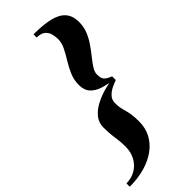

<svg xmlns="http://www.w3.org/2000/svg" viewBox="-335 -823 1016 1016"><g transform="rotate(-45 173.5 -315.0)"><path d="M-40 150.5V125.5Q-1.5 125.5 29 107.5Q59.5 89.5 77 57.8Q94.5 26 94.5 -15.5Q94.5 -43.5 91.8 -65Q89 -86.5 86 -110.5Q83 -134.5 83 -169.5Q83 -206 105 -232.8Q127 -259.5 161.8 -277.5Q196.5 -295.5 235.2 -306Q274 -316.5 307 -320V-301Q292 -296 270.8 -286Q249.5 -276 233.5 -259.2Q217.5 -242.5 217.5 -217Q217.5 -195 220.8 -179.5Q224 -164 228.5 -148.8Q233 -133.5 236.2 -112.5Q239.5 -91.5 239.5 -58.5Q239.5 -10.5 219.2 28Q199 66.5 161.8 93.8Q124.5 121 73.2 135.8Q22 150.5 -40 150.5ZM307 -309.5Q262.5 -314.5 227 -325.5Q191.5 -336.5 170.8 -359Q150 -381.5 150 -420.5Q150 -458 164.2 -491.2Q178.5 -524.5 197.2 -554.8Q216 -585 230.2 -613.5Q244.5 -642 244.5 -670Q244.5 -691 238.8 -710.8Q233 -730.5 217 -743.2Q201 -756 170 -756V-780Q242.5 -780 290.8 -768.5Q339 -757 363 -729.5Q387 -702 387 -655Q387 -618.5 373.8 -586.8Q360.5 -555 341.2 -527.8Q322 -500.5 302.8 -476.5Q283.5 -452.5 270.2 -431.5Q257 -410.5 257 -391.5Q257 -360.5 270.8 -348.5Q284.5 -336.5 307 -329Z"/></g></svg>

Font: Bodoni Moda
Style: Bold Italic
Weight: 700
Italic angle: -13°
Version: Version 2.004